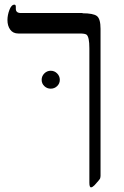

<svg xmlns="http://www.w3.org/2000/svg" viewBox="-20 -609 531 825"><path d="M335 -553 334 -552Q381 -552 396.5 -540Q412 -528 412 -485V146Q412 152 410 158Q408 163 386 187Q377 196 371 196Q364 196 364 176V-402Q364 -450 352 -460Q345 -465 324 -465H59Q36 -465 24 -481.5Q12 -498 12 -523Q12 -544 20.5 -566.5Q29 -589 42 -589Q48 -589 48 -580V-571Q48 -553 70 -553ZM225.5 -239Q214 -228 198 -228Q182 -228 170.5 -239Q159 -250 159 -266Q159 -282 170.5 -293.5Q182 -305 198 -305Q214 -305 225.5 -293.5Q237 -282 237 -266Q237 -250 225.5 -239Z"/></svg>

Font: Libra Serif Modern
Style: Regular
Weight: 400
Designer: Stefan Peev, Context Ltd
Foundry: Stefan Peev, Context Ltd
Version: Version 1.000